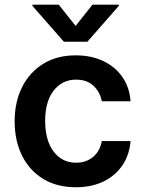

<svg xmlns="http://www.w3.org/2000/svg" viewBox="-20 -789 617 820"><path d="M304 10.7Q222.7 10.7 164.1 -25.2Q105.5 -61.1 74 -124.6Q42.6 -188.2 42.6 -270.6Q42.6 -354 74.6 -417.4Q106.5 -480.8 165 -516.7Q223.4 -552.6 303.3 -552.6Q370 -552.6 421.2 -528.2Q472.3 -503.9 502.8 -459.9Q533.4 -415.8 537.6 -356.5H414.8Q407.3 -396 379.4 -422.4Q351.6 -448.9 305 -448.9Q245.7 -448.9 209.3 -402.2Q172.9 -355.5 172.9 -272.7Q172.9 -189.3 209 -141.7Q245 -94.1 305 -94.1Q347.3 -94.1 377 -118.3Q406.6 -142.4 414.8 -186.4H537.6Q533 -128.6 503.6 -84.2Q474.1 -39.8 423.3 -14.6Q372.5 10.7 304 10.7ZM353.3 -610.8H252.8L118.3 -764.2V-769.2H230.8L302.9 -678.3L375 -769.2H487.6V-764.2Z"/></svg>

Font: Linik Sans SemiBold
Style: Regular
Weight: 600
Designer: Rasmus Andersson (font), Cristiano Sobral (main changes)
Foundry: rsms
Version: Version 3.018;June 1, 2022;FontCreator 14.0.0.2814 64-bit; t